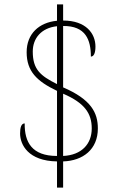

<svg xmlns="http://www.w3.org/2000/svg" viewBox="-20 -780 550 879"><path d="M241 -41V79H269V-41C360 -44 428 -96 428 -192C428 -264 397 -325 269 -380V-661C372 -662 396 -598 396 -521C409 -521 417 -536 417 -567C417 -626 374 -686 269 -686V-760H241V-685C158 -677 102 -625 102 -541C102 -453 149 -408 241 -364V-66C126 -66 92 -129 93 -215C77 -215 72 -195 72 -169C72 -117 110 -43 241 -41ZM241 -660V-395C165 -433 130 -462 130 -544C130 -604 168 -652 241 -660ZM269 -66V-351C367 -309 400 -261 400 -192C400 -121 354 -70 269 -66Z"/></svg>

Font: Noto Serif Myanmar SemiCondensed Thin
Style: Regular
Weight: 100
Width: 4
Designer: Ben Mitchell and the Monotype Design Team
Foundry: Monotype Imaging Inc.
Version: Version 2.106